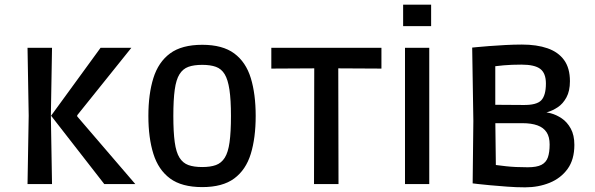

<svg xmlns="http://www.w3.org/2000/svg" viewBox="-20 -789 2549 823"><path d="M427 0 199 -293 411 -584H543L311 -295V-290L560 0ZM98 0 103 -293 98 -584H203L198 -293L203 0Z M847 13Q759 13 709 -24Q659 -61 637.5 -129.5Q616 -198 616 -292Q616 -386 637.5 -454.5Q659 -523 709 -560Q759 -597 847 -597Q934 -597 984 -560Q1034 -523 1055 -454.5Q1076 -386 1076 -292Q1076 -198 1055 -129.5Q1034 -61 984 -24Q934 13 847 13ZM847 -73Q882 -73 905.5 -81.5Q929 -90 943.5 -113Q958 -136 964 -179.5Q970 -223 970 -292Q970 -361 963.5 -404.5Q957 -448 943 -471Q929 -494 905.5 -502.5Q882 -511 847 -511Q811 -511 787.5 -502.5Q764 -494 749.5 -471Q735 -448 729 -404.5Q723 -361 723 -292Q723 -223 729 -179.5Q735 -136 749.5 -113Q764 -90 787.5 -81.5Q811 -73 847 -73Z M1326 0 1327 -496 1143 -495V-584H1615V-495L1430 -496L1431 0Z M1716 0V-584H1820V0ZM1708 -677V-769H1828V-677Z M2231 14Q2193 14 2153.5 11Q2114 8 2080.5 5Q2047 2 2026.5 -0.5Q2006 -3 2006 -3L2009 -271L2004 -585Q2004 -585 2024 -587Q2044 -589 2076.5 -591.5Q2109 -594 2146 -596Q2183 -598 2217 -598Q2281 -598 2327 -582Q2373 -566 2398 -531.5Q2423 -497 2423 -441Q2423 -399 2408 -371.5Q2393 -344 2371 -329.5Q2349 -315 2328.5 -309Q2308 -303 2296 -302L2320 -354V-255L2298 -310Q2316 -310 2340.5 -303.5Q2365 -297 2388 -281.5Q2411 -266 2426.5 -238Q2442 -210 2442 -168Q2442 -105 2413 -65Q2384 -25 2336 -5.5Q2288 14 2231 14ZM2242 -72Q2281 -72 2301 -82.5Q2321 -93 2328.5 -114.5Q2336 -136 2336 -170Q2336 -202 2323 -222Q2310 -242 2284 -251.5Q2258 -261 2219 -261H2056L2103 -282L2106 -36L2095 -83Q2109 -81 2148.5 -76.5Q2188 -72 2242 -72ZM2222 -339Q2280 -338 2300 -359Q2320 -380 2320 -431Q2320 -475 2296 -493.5Q2272 -512 2215 -512Q2173 -512 2139 -509Q2105 -506 2092 -504L2103 -551V-302L2077 -340Z"/></svg>

Font: Ruda SemiBold
Style: Regular
Weight: 600
Designer: Mariela Monsalve and Angelina Sanchez
Foundry: Mariela Monsalve and Angelina Sanchez
Version: Version 2.001